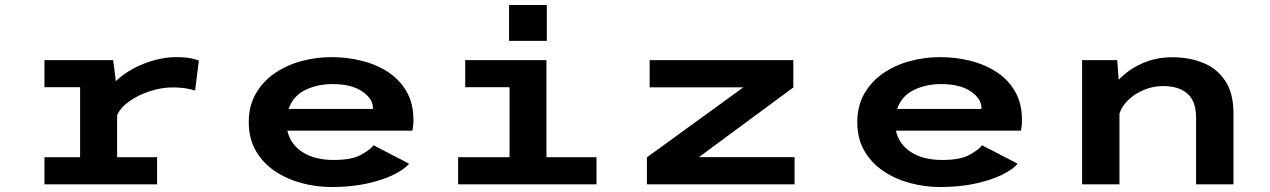

<svg xmlns="http://www.w3.org/2000/svg" viewBox="-20 -742 5115 773"><path d="M159 0V-109H302.5V-391H159V-500H435.5L446.5 -415.5Q477.5 -445 518.5 -466.8Q559.5 -488.5 603.5 -500.2Q647.5 -512 688 -512Q728 -512 750.2 -507Q772.5 -502 780.5 -498L765.5 -377.5Q757.5 -380.5 733.8 -385.2Q710 -390 672.5 -390Q631.5 -390 585.5 -375.5Q539.5 -361 502.5 -335.5Q465.5 -310 451.5 -278V-109H612.5V0Z M1315.5 11Q1253.5 11 1194 -5Q1134.5 -21 1086.5 -53.2Q1038.5 -85.5 1010 -134.8Q981.5 -184 981.5 -250.5Q981.5 -316 1009.8 -365Q1038 -414 1085.5 -446.8Q1133 -479.5 1192.5 -495.8Q1252 -512 1314.5 -512Q1378.5 -512 1437.8 -497Q1497 -482 1543.5 -451.2Q1590 -420.5 1617.2 -372.8Q1644.5 -325 1644.5 -259.5Q1644.5 -246.5 1643.2 -235Q1642 -223.5 1640 -216H1137Q1149 -161 1198 -129.5Q1247 -98 1323.5 -98Q1396 -98 1433 -118.5Q1470 -139 1484 -157L1627 -83Q1607 -59 1562.5 -37.5Q1518 -16 1454.8 -2.5Q1391.5 11 1315.5 11ZM1319 -403.5Q1257 -403.5 1208.2 -379.2Q1159.5 -355 1142 -303.5H1481.5V-307Q1481.5 -344.5 1438.2 -374Q1395 -403.5 1319 -403.5Z M2029.5 -722H2181.5V-577.5H2029.5ZM1824.5 0V-109H2031.5V-391H1853V-500H2180V-109H2381.5V0Z M2584.5 0V-108.5L2973 -390.5H2595.5V-500H3174V-390L2794 -109.5H3179V0Z M3765.5 11Q3703.5 11 3644 -5Q3584.5 -21 3536.5 -53.2Q3488.5 -85.5 3460 -134.8Q3431.5 -184 3431.5 -250.5Q3431.5 -316 3459.8 -365Q3488 -414 3535.5 -446.8Q3583 -479.5 3642.5 -495.8Q3702 -512 3764.5 -512Q3828.5 -512 3887.8 -497Q3947 -482 3993.5 -451.2Q4040 -420.5 4067.2 -372.8Q4094.5 -325 4094.5 -259.5Q4094.5 -246.5 4093.2 -235Q4092 -223.5 4090 -216H3587Q3599 -161 3648 -129.5Q3697 -98 3773.5 -98Q3846 -98 3883 -118.5Q3920 -139 3934 -157L4077 -83Q4057 -59 4012.5 -37.5Q3968 -16 3904.8 -2.5Q3841.5 11 3765.5 11ZM3769 -403.5Q3707 -403.5 3658.2 -379.2Q3609.5 -355 3592 -303.5H3931.5V-307Q3931.5 -344.5 3888.2 -374Q3845 -403.5 3769 -403.5Z M4336.5 0V-500H4478L4484 -420.5Q4521.5 -461 4577.2 -486.2Q4633 -511.5 4699.5 -511.5Q4767.5 -511.5 4823.2 -489.2Q4879 -467 4912.5 -417.2Q4946 -367.5 4946 -285V0H4795.5V-267.5Q4795.5 -334 4761 -364.8Q4726.5 -395.5 4662 -395.5Q4623.5 -395.5 4587 -380.8Q4550.5 -366 4523.8 -340.8Q4497 -315.5 4487 -284.5V0Z"/></svg>

Font: Trispace SemiExpanded SemiBold
Style: Regular
Weight: 600
Width: 6
Designer: Tyler Finck
Foundry: Etcetera Type Company
Version: Version 1.210; ttfautohint (v1.8.3)